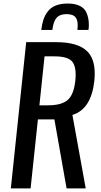

<svg xmlns="http://www.w3.org/2000/svg" viewBox="-20 -1043 558 1063"><path d="M208.5 -877.4Q212.4 -910.6 220.9 -935.5Q229.5 -960.4 245.8 -981.2Q262.2 -1002 289.6 -1012.7Q316.9 -1023.4 355 -1023.4Q392.6 -1023.4 417.7 -1012.2Q442.9 -1001 454.1 -981.4Q465.3 -961.9 469.7 -935.1Q471.7 -921.4 471.9 -907Q472.2 -892.6 469.7 -877.4H408.7Q410.2 -889.6 410.2 -900.4Q410.6 -930.2 399.9 -944.8Q386.2 -964.8 348.9 -964.8Q311.5 -964.8 293.5 -944.6Q275.4 -924.3 270 -877.4ZM40 0 125 -809.6H290.5Q411.6 -809.6 462.9 -758.8Q504.4 -717.8 504.4 -635.7Q504.4 -617.2 502.4 -596.2Q485.4 -438.5 380.9 -406.7L454.6 0H348.6L281.2 -381.8H189.9L149.4 0ZM198.2 -460H246.6Q320.8 -460 354.7 -489.5Q388.7 -519 397 -596.2Q398.9 -614.3 398.9 -629.9Q398.9 -677.7 380.9 -700.7Q356.9 -731 281.7 -731H226.6Z"/></svg>

Font: Oswald
Style: Regular
Weight: 400
Designer: Vernon Adams
Foundry: Vernon Adams
Version: 3.0; ttfautohint (v0.94.23-7a4d-dirty) -l 8 -r 50 -G 200 -x 